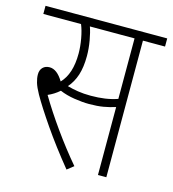

<svg xmlns="http://www.w3.org/2000/svg" viewBox="-98 -703 718 797"><g transform="rotate(15 261.5 -305.0)"><path d="M428 -587V0H392V-292Q367 -284 341 -279.5Q315 -275 280 -275Q251 -275 216 -280.5Q181 -286 153 -298Q130 -278 104 -267Q140 -206 188.5 -138Q237 -70 288 -10L260 12Q194 -69 144.5 -141Q95 -213 69 -259Q54 -286 48.5 -304.5Q43 -323 43 -339Q43 -358 54 -369Q65 -380 83 -380Q115 -380 142 -335Q184 -378 184 -466Q184 -496 178 -529.5Q172 -563 162 -587H0V-622H523V-587ZM278 -310Q310 -310 338 -314Q366 -318 392 -327V-587H200Q208 -565 214 -531Q220 -497 220 -465Q220 -417 209 -383Q198 -349 176 -324Q197 -318 222 -314Q247 -310 278 -310Z"/></g></svg>

Font: Noto Sans Condensed ExtraLight
Style: Italic
Weight: 200
Width: 3
Italic angle: -12°
Designer: Monotype Design Team
Foundry: Monotype Imaging Inc.
Version: Version 2.013; ttfautohint (v1.8.4.7-5d5b)